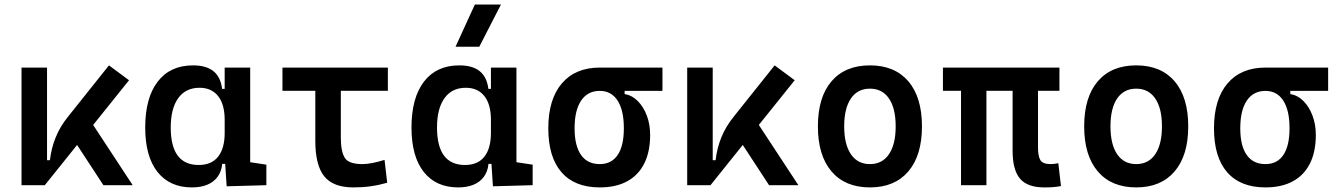

<svg xmlns="http://www.w3.org/2000/svg" viewBox="-20 -815 5899 845"><path d="M177.2 0 158.7 -109.9H199.7Q205.6 -162.1 224.9 -210Q244.1 -257.8 279.3 -301.3L459.5 -527.3L547.9 -461.9ZM74.7 0V-517.6H187V-52.2L177.2 0ZM435.1 0 285.6 -228.5 369.1 -296.9 564 0Z M824.7 9.8Q727.1 9.8 673.1 -58.3Q619.1 -126.5 619.1 -253.9Q619.1 -384.3 674.1 -455.8Q729 -527.3 829.6 -527.3Q887.7 -527.3 919.4 -501.7Q951.2 -476.1 957.5 -423.8H999L968.8 -287.6Q968.8 -355.5 939.9 -392.1Q911.1 -428.7 857.9 -428.7Q797.4 -428.7 764.4 -383.1Q731.4 -337.4 731.4 -253.9Q731.4 -88.9 854.5 -88.9Q911.1 -88.9 939.9 -125.5Q968.8 -162.1 968.8 -230V-256.3L1003.9 -93.8H958Q954.6 -59.6 937.3 -36.4Q919.9 -13.2 891.4 -1.7Q862.8 9.8 824.7 9.8ZM977.5 4.9 968.8 -128.9V-243.7L1081.1 -223.1V-101.1L1152.3 -90.3V0ZM968.8 -166V-517.6H1081.1V-186.5Z M1535.2 9.8Q1446.3 9.8 1407 -39.1Q1367.7 -87.9 1367.7 -195.3V-517.6H1480V-210Q1480 -148.4 1497.3 -120.6Q1514.6 -92.8 1574.2 -92.8Q1594.2 -92.8 1618.4 -97.4Q1642.6 -102.1 1672.4 -111.3L1684.1 -10.7Q1646.5 0 1610.6 4.9Q1574.7 9.8 1535.2 9.8ZM1223.1 -415.5V-517.6H1687V-415.5Z M1996.6 9.8Q1898.9 9.8 1845 -58.3Q1791 -126.5 1791 -253.9Q1791 -384.3 1845.9 -455.8Q1900.9 -527.3 2001.5 -527.3Q2059.6 -527.3 2091.3 -501.7Q2123 -476.1 2129.4 -423.8H2170.9L2140.6 -287.6Q2140.6 -355.5 2111.8 -392.1Q2083 -428.7 2029.8 -428.7Q1969.2 -428.7 1936.3 -383.1Q1903.3 -337.4 1903.3 -253.9Q1903.3 -88.9 2026.4 -88.9Q2083 -88.9 2111.8 -125.5Q2140.6 -162.1 2140.6 -230V-256.3L2175.8 -93.8H2129.9Q2126.5 -59.6 2109.1 -36.4Q2091.8 -13.2 2063.2 -1.7Q2034.7 9.8 1996.6 9.8ZM2149.4 4.9 2140.6 -128.9V-243.7L2252.9 -223.1V-101.1L2324.2 -90.3V0ZM2140.6 -166V-517.6H2252.9V-186.5ZM1984.9 -609.4 2069.8 -794.9H2184.6L2089.4 -609.4Z M2619.6 9.8Q2509.3 9.8 2451.2 -56.9Q2393.1 -123.5 2393.1 -250.5Q2393.1 -377.9 2452.6 -447.8Q2512.2 -517.6 2619.6 -517.6L2729 -486.8V-400.9Q2761.2 -396 2786.6 -370.6Q2812 -345.2 2826.7 -306.4Q2841.3 -267.6 2841.3 -221.2Q2841.3 -147 2815.4 -95.5Q2789.6 -43.9 2740.2 -17.1Q2690.9 9.8 2619.6 9.8ZM2619.6 -92.8Q2671.4 -92.8 2698.5 -133.1Q2725.6 -173.3 2725.6 -250.5Q2725.6 -329.6 2698 -372.3Q2670.4 -415 2619.6 -415Q2566.4 -415 2537.6 -372.3Q2508.8 -329.6 2508.8 -250.5Q2508.8 -173.3 2537.1 -133.1Q2565.4 -92.8 2619.6 -92.8ZM2619.6 -415V-517.6H2895.5V-415Z M3106.9 0 3088.4 -109.9H3129.4Q3135.3 -162.1 3154.5 -210Q3173.8 -257.8 3209 -301.3L3389.2 -527.3L3477.5 -461.9ZM3004.4 0V-517.6H3116.7V-52.2L3106.9 0ZM3364.7 0 3215.3 -228.5 3298.8 -296.9 3493.7 0Z M3808.6 9.8Q3699.7 9.8 3639.6 -60.5Q3579.6 -130.9 3579.6 -258.8Q3579.6 -387.2 3639.6 -457.3Q3699.7 -527.3 3808.6 -527.3Q3917.5 -527.3 3977.5 -457.3Q4037.6 -387.2 4037.6 -258.8Q4037.6 -130.9 3977.5 -60.5Q3917.5 9.8 3808.6 9.8ZM3808.6 -92.8Q3862.8 -92.8 3892.3 -136.2Q3921.9 -179.7 3921.9 -258.8Q3921.9 -338.4 3892.3 -381.6Q3862.8 -424.8 3808.6 -424.8Q3754.4 -424.8 3724.9 -381.6Q3695.3 -338.4 3695.3 -258.8Q3695.3 -179.7 3724.9 -136.2Q3754.4 -92.8 3808.6 -92.8Z M4575.7 9.8Q4502 9.8 4469.2 -28.6Q4436.5 -66.9 4436.5 -151.4V-517.6H4548.3V-166Q4548.3 -127.4 4558.8 -110.1Q4569.3 -92.8 4605 -92.8Q4612.3 -92.8 4619.9 -93.8Q4627.4 -94.7 4637.7 -96.7L4649.4 3.9Q4630.9 7.3 4615.2 8.5Q4599.6 9.8 4575.7 9.8ZM4209.5 0V-517.6H4321.3V0ZM4129.9 -415.5V-517.6H4642.6V-415.5Z M4980.5 9.8Q4871.6 9.8 4811.5 -60.5Q4751.5 -130.9 4751.5 -258.8Q4751.5 -387.2 4811.5 -457.3Q4871.6 -527.3 4980.5 -527.3Q5089.4 -527.3 5149.4 -457.3Q5209.5 -387.2 5209.5 -258.8Q5209.5 -130.9 5149.4 -60.5Q5089.4 9.8 4980.5 9.8ZM4980.5 -92.8Q5034.7 -92.8 5064.2 -136.2Q5093.8 -179.7 5093.8 -258.8Q5093.8 -338.4 5064.2 -381.6Q5034.7 -424.8 4980.5 -424.8Q4926.3 -424.8 4896.7 -381.6Q4867.2 -338.4 4867.2 -258.8Q4867.2 -179.7 4896.7 -136.2Q4926.3 -92.8 4980.5 -92.8Z M5549.3 9.8Q5439 9.8 5380.9 -56.9Q5322.8 -123.5 5322.8 -250.5Q5322.8 -377.9 5382.3 -447.8Q5441.9 -517.6 5549.3 -517.6L5658.7 -486.8V-400.9Q5690.9 -396 5716.3 -370.6Q5741.7 -345.2 5756.3 -306.4Q5771 -267.6 5771 -221.2Q5771 -147 5745.1 -95.5Q5719.2 -43.9 5669.9 -17.1Q5620.6 9.8 5549.3 9.8ZM5549.3 -92.8Q5601.1 -92.8 5628.2 -133.1Q5655.3 -173.3 5655.3 -250.5Q5655.3 -329.6 5627.7 -372.3Q5600.1 -415 5549.3 -415Q5496.1 -415 5467.3 -372.3Q5438.5 -329.6 5438.5 -250.5Q5438.5 -173.3 5466.8 -133.1Q5495.1 -92.8 5549.3 -92.8ZM5549.3 -415V-517.6H5825.2V-415Z"/></svg>

Font: Cascadia Mono Medium
Style: Regular
Weight: 500
Monospace: yes
Designer: Aaron Bell
Foundry: Saja Typeworks
Version: Version 2407.024